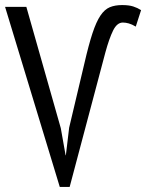

<svg xmlns="http://www.w3.org/2000/svg" viewBox="-23 -727 577 758"><path d="M252 11H213L-3 -700H81L217 -221L236 -114H237L250 -223L310 -476Q327 -550 342 -595.5Q357 -641 373.5 -665.5Q390 -690 410.5 -698.5Q431 -707 459 -707Q486 -707 503 -701.5Q520 -696 534 -687L513 -622Q498 -631 485.5 -634.5Q473 -638 462 -638Q439 -638 423.5 -606.5Q408 -575 393 -520Z"/></svg>

Font: PT Sans Narrow
Style: Regular
Weight: 400
Width: 3
Designer: A.Korolkova, O.Umpeleva, V.Yefimov
Foundry: ParaType Ltd
Version: Version 2.003W OFL